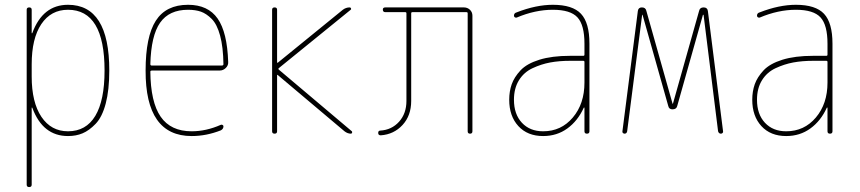

<svg xmlns="http://www.w3.org/2000/svg" viewBox="-20 -550 3540 790"><path d="M110.4 -285.2V-235.4Q110.4 -128.9 150.4 -69.3Q190.4 -9.8 259.8 -9.8Q334 -9.8 372.1 -73.2Q410.2 -136.7 410.2 -259.8Q410.2 -509.8 259.8 -509.8Q189.5 -509.8 149.9 -450.7Q110.4 -391.6 110.4 -285.2ZM89.8 210V-509.8Q89.8 -519.5 100.1 -519.5Q110.4 -519.5 110.4 -509.8V-414.1Q110.4 -413.1 111.3 -413.1Q113.3 -413.1 113.3 -415Q156.2 -530.3 259.8 -530.3Q429.7 -530.3 429.7 -259.8Q429.7 -179.7 415 -124Q400.4 -68.4 373.5 -40.5Q346.7 -12.7 319.8 -1.5Q293 9.8 259.8 9.8Q156.2 9.8 113.3 -105.5Q113.3 -107.4 111.3 -107.4Q110.4 -107.4 110.4 -106.4V210Q110.4 219.7 100.1 219.7Q89.8 219.7 89.8 210Z M753.9 -509.8Q675.8 -509.8 638.7 -456.5Q601.6 -403.3 598.6 -286.1Q598.6 -280.3 604.5 -280.3H892.6Q898.4 -280.3 899.4 -285.2Q898.4 -356.4 885.7 -403.3Q873 -450.2 851.1 -472.2Q829.1 -494.1 806.6 -502Q784.2 -509.8 753.9 -509.8ZM768.6 9.8Q578.1 9.8 579.1 -259.8Q579.1 -399.4 621.1 -464.8Q663.1 -530.3 753.9 -530.3Q835.9 -530.3 875.5 -473.6Q915 -417 918.9 -294.9Q919.9 -281.2 909.2 -270.5Q898.4 -259.8 883.8 -259.8H604.5Q599.6 -259.8 598.6 -255.9Q599.6 -129.9 641.1 -69.8Q682.6 -9.8 768.6 -9.8Q828.1 -9.8 887.7 -36.1Q891.6 -38.1 895.5 -36.1Q899.4 -34.2 899.4 -30.3Q899.4 -19.5 888.7 -13.7Q829.1 9.8 768.6 9.8Z M1099.6 -9.8V-509.8Q1099.6 -519.5 1109.9 -519.5Q1120.1 -519.5 1120.1 -509.8V-293Q1120.1 -292 1121.1 -292H1123L1390.6 -509.8Q1403.3 -519.5 1418.9 -519.5Q1422.9 -519.5 1424.3 -515.6Q1425.8 -511.7 1422.9 -509.8L1127 -269.5Q1124 -266.6 1127 -263.7L1427.7 -9.8Q1429.7 -7.8 1428.7 -3.9Q1427.7 0 1423.8 0Q1410.2 0 1397.5 -9.8L1123 -241.2Q1122.1 -242.2 1121.1 -242.2Q1120.1 -242.2 1120.1 -241.2V-9.8Q1120.1 0 1109.9 0Q1099.6 0 1099.6 -9.8Z M1546.9 6.8Q1536.1 6.8 1536.1 -2.9Q1536.1 -12.7 1544.9 -12.7Q1591.8 -15.6 1622.1 -49.3Q1652.3 -83 1652.3 -134.8V-495.1Q1652.3 -500 1647.5 -500H1565.4Q1555.7 -500 1555.2 -509.8Q1554.7 -519.5 1565.4 -519.5H1888.7Q1903.3 -519.5 1913.6 -509.8Q1923.8 -500 1923.8 -485.4V-9.8Q1923.8 0 1914.1 0Q1904.3 0 1904.3 -9.8V-495.1Q1904.3 -500 1899.4 -500H1676.8Q1671.9 -500 1671.9 -495.1V-134.8Q1671.9 -74.2 1636.2 -35.6Q1600.6 2.9 1546.9 6.8Z M2384.8 -210V-294.9Q2384.8 -299.8 2379.9 -299.8H2325.2Q2281.2 -299.8 2244.1 -293Q2207 -286.1 2171.4 -269.5Q2135.7 -252.9 2115.2 -219.7Q2094.7 -186.5 2094.7 -139.6Q2094.7 -80.1 2127.4 -44.9Q2160.2 -9.8 2214.8 -9.8Q2289.1 -9.8 2336.9 -66.4Q2384.8 -123 2384.8 -210ZM2379.9 -320.3Q2384.8 -320.3 2384.8 -325.2V-370.1Q2384.8 -447.3 2356 -478.5Q2327.1 -509.8 2254.9 -509.8Q2181.6 -509.8 2105.5 -477.5Q2101.6 -476.6 2098.1 -479Q2094.7 -481.4 2094.7 -485.4Q2094.7 -496.1 2105.5 -499Q2185.5 -530.3 2254.9 -530.3Q2335.9 -530.3 2370.6 -493.2Q2405.3 -456.1 2405.3 -370.1V-9.8Q2405.3 0 2395 0Q2384.8 0 2384.8 -9.8V-106.4Q2384.8 -107.4 2383.8 -107.4Q2381.8 -107.4 2381.8 -106.4Q2357.4 -52.7 2314.5 -21.5Q2271.5 9.8 2214.8 9.8Q2150.4 9.8 2112.8 -31.2Q2075.2 -72.3 2075.2 -139.6Q2075.2 -173.8 2085.4 -203.1Q2095.7 -232.4 2121.6 -260.3Q2147.5 -288.1 2199.2 -304.2Q2251 -320.3 2325.2 -320.3Z M2549.8 0Q2545.9 0 2543 -2.9Q2540 -5.9 2541 -9.8L2604.5 -504.9Q2606.4 -519.5 2621.1 -519.5Q2636.7 -519.5 2639.6 -504.9L2747.1 -124Q2747.1 -123 2748 -123Q2749 -123 2749 -124L2856.4 -504.9Q2859.4 -519.5 2875 -519.5Q2890.6 -519.5 2892.6 -504.9L2955.1 -9.8Q2956.1 -5.9 2953.1 -2.9Q2950.2 0 2946.3 0Q2937.5 0 2934.6 -9.8L2875 -488.3Q2875 -489.3 2873 -489.3Q2872.1 -489.3 2872.1 -488.3L2766.6 -114.3Q2763.7 -100.6 2748 -100.1Q2732.4 -99.6 2729.5 -114.3L2624 -488.3Q2624 -489.3 2623 -489.3Q2622.1 -489.3 2622.1 -488.3L2560.5 -9.8Q2558.6 0 2549.8 0Z M3384.8 -210V-294.9Q3384.8 -299.8 3379.9 -299.8H3325.2Q3281.2 -299.8 3244.1 -293Q3207 -286.1 3171.4 -269.5Q3135.7 -252.9 3115.2 -219.7Q3094.7 -186.5 3094.7 -139.6Q3094.7 -80.1 3127.4 -44.9Q3160.2 -9.8 3214.8 -9.8Q3289.1 -9.8 3336.9 -66.4Q3384.8 -123 3384.8 -210ZM3379.9 -320.3Q3384.8 -320.3 3384.8 -325.2V-370.1Q3384.8 -447.3 3356 -478.5Q3327.1 -509.8 3254.9 -509.8Q3181.6 -509.8 3105.5 -477.5Q3101.6 -476.6 3098.1 -479Q3094.7 -481.4 3094.7 -485.4Q3094.7 -496.1 3105.5 -499Q3185.5 -530.3 3254.9 -530.3Q3335.9 -530.3 3370.6 -493.2Q3405.3 -456.1 3405.3 -370.1V-9.8Q3405.3 0 3395 0Q3384.8 0 3384.8 -9.8V-106.4Q3384.8 -107.4 3383.8 -107.4Q3381.8 -107.4 3381.8 -106.4Q3357.4 -52.7 3314.5 -21.5Q3271.5 9.8 3214.8 9.8Q3150.4 9.8 3112.8 -31.2Q3075.2 -72.3 3075.2 -139.6Q3075.2 -173.8 3085.4 -203.1Q3095.7 -232.4 3121.6 -260.3Q3147.5 -288.1 3199.2 -304.2Q3251 -320.3 3325.2 -320.3Z"/></svg>

Font: Rounded-L Mgen+ 2m thin
Style: Regular
Weight: 100
Designer: [Source Han Sans]
Ryoko NISHIZUKA  (kana & ideographs); Paul D. Hunt (Latin, Greek & Cyrillic); Wenlong ZHANG  (bopomofo
Version: Version 1.059.20150602